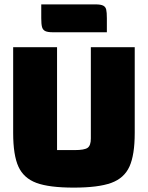

<svg xmlns="http://www.w3.org/2000/svg" viewBox="-20 -840 674 875"><path d="M40 -234V-625H240V-156H320Q365 -156 379.5 -166.5Q394 -177 394 -209V-625H594V-234Q594 -134 570 -81Q546 -28 487 -6.5Q428 15 316 15Q204 15 146 -6.5Q88 -28 64 -80.5Q40 -133 40 -234ZM168 -757V-820H415Q439 -820 450 -814.5Q461 -809 464 -796.5Q467 -784 467 -757V-693H221Q197 -693 186 -698.5Q175 -704 171.5 -717Q168 -730 168 -757Z"/></svg>

Font: Changa ExtraBold
Style: Regular
Weight: 800
Designer: Eduardo Rodriguez Tunni
Foundry: Eduardo Rodriguez Tunni
Version: Version 2.002; ttfautohint (v1.5) -l 8 -r 50 -G 220 -x 14 -H